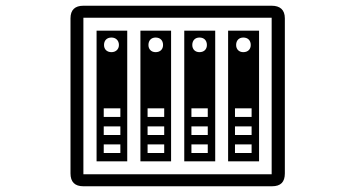

<svg xmlns="http://www.w3.org/2000/svg" viewBox="-20 -635 1240 670"><path d="M342 -227V-257H400V-227ZM342 -164V-194H400V-164ZM342 -101V-131H400V-101ZM495 -227V-257H553V-227ZM495 -164V-194H553V-164ZM495 -101V-131H553V-101ZM928 -27H271V-573H928ZM648 -227V-257H705V-227ZM648 -164V-194H705V-164ZM648 -101V-131H705V-101ZM800 -227V-257H858V-227ZM800 -164V-194H858V-164ZM800 -101V-131H858V-101ZM369 -504C384 -504 395 -494 395 -478C395 -463 384 -453 369 -453C353 -453 343 -463 343 -478C343 -494 353 -504 369 -504ZM523 -504C539 -504 549 -494 549 -478C549 -463 539 -453 523 -453C508 -453 498 -463 498 -478C498 -494 508 -504 523 -504ZM676 -504C692 -504 702 -494 702 -478C702 -463 692 -453 676 -453C661 -453 651 -463 651 -478C651 -494 661 -504 676 -504ZM829 -504C845 -504 855 -494 855 -478C855 -463 845 -453 829 -453C814 -453 804 -463 804 -478C804 -494 814 -504 829 -504ZM424 -72V-528H317V-72ZM577 -72V-528H470V-72ZM226 -30C226 0 241 15 271 15H929C960 15 974 0 974 -30V-571C974 -601 957 -615 928 -615H271C242 -615 226 -601 226 -571ZM731 -72V-528H623V-72ZM884 -72V-528H776V-72Z"/></svg>

Font: CryptoKit 1.4
Style: Regular
Weight: 400
Monospace: yes
Designer: Oceane Juvin
Foundry: http://www.head-geneve.ch
Version: Version 1.000